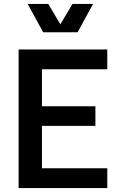

<svg xmlns="http://www.w3.org/2000/svg" viewBox="-20 -950 609 970"><path d="M74 0H522V-100H192V-314H462V-413H192V-600H522V-700H74ZM198 -787H372L450 -930H346L285 -827L224 -930H120Z"/></svg>

Font: Uncut Sans Semibold
Style: Regular
Weight: 600
Designer: Kasper Nordkvist
Foundry: UNCUT.wtf
Version: Version 1.304;Glyphs 3.2 (3246)